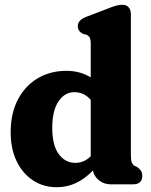

<svg xmlns="http://www.w3.org/2000/svg" viewBox="-20 -769 632 801"><path d="M24.5 -217Q24.5 -296.5 54.8 -354Q85 -411.5 137.5 -442.5Q190 -473.5 257 -473.5Q314.5 -473.5 358.5 -446V-586Q358.5 -605.5 353.8 -613Q349 -620.5 340 -624.5L326.5 -627.5Q304.5 -639 304.5 -659.5Q304.5 -685 339 -698.5L428 -732.5Q450 -741.5 463.8 -745.2Q477.5 -749 491 -749Q507.5 -749 516.8 -738.2Q526 -727.5 526 -710.5V-121.5Q526 -99.5 530 -90.5Q534 -81.5 541.5 -77L551.5 -72.5Q562 -65.5 567.8 -57Q573.5 -48.5 573.5 -35.5Q573.5 0 535 0H441.5Q414 0 393.2 -16.5Q372.5 -33 367.5 -57.5Q336 -24.5 298.5 -6.2Q261 12 216.5 12Q160.5 12 117.2 -16.8Q74 -45.5 49.2 -97Q24.5 -148.5 24.5 -217ZM198 -236Q198 -162.5 225.2 -126Q252.5 -89.5 294 -89.5Q330.5 -89.5 358.5 -117V-352.5Q343.5 -369.5 326.2 -377Q309 -384.5 290 -384.5Q250 -384.5 224 -346Q198 -307.5 198 -236Z"/></svg>

Font: Fraunces 72pt SuperSoft
Style: Bold
Weight: 700
Version: Version 1.000;[0bf87f6ff]